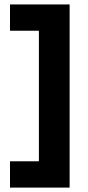

<svg xmlns="http://www.w3.org/2000/svg" viewBox="-20 -695 398 864"><path d="M25 149.2V30.8H155V-556.7H25V-675H293.3V149.2Z"/></svg>

Font: Funnel Sans Light ExtraBold
Style: Regular
Weight: 800
Version: Version 1.000